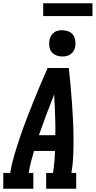

<svg xmlns="http://www.w3.org/2000/svg" viewBox="-39 -1149 583 1169"><path d="M-19 0V-96H23Q32 -151 48 -204.5Q64 -258 82 -311.5Q100 -365 120.5 -418.5Q141 -472 162 -524.5Q183 -577 205.5 -630Q228 -683 251 -735H380Q386 -683 390.5 -630Q395 -577 399 -524.5Q403 -472 405.5 -418.5Q408 -365 408.5 -311.5Q409 -258 407 -204Q405 -150 396 -96H425V0H242V-96H284Q289 -130 292 -163.5Q295 -197 296 -230H168Q158 -197 149.5 -163.5Q141 -130 136 -96H164V0ZM198 -326H298Q299 -388 296.5 -450Q294 -512 291 -574Q266 -512 243 -450.5Q220 -389 198 -326ZM340 -805Q321 -805 303.5 -812Q286 -819 275 -833Q264 -847 261.5 -866Q259 -885 262 -904Q264 -918 271 -930Q278 -942 289 -950.5Q300 -959 313.5 -962Q327 -965 340 -965Q359 -965 377 -958Q395 -951 405.5 -937Q416 -923 419 -904Q422 -885 419 -866Q417 -852 410 -840Q403 -828 391.5 -819.5Q380 -811 366.5 -808Q353 -805 340 -805ZM224 -1051V-1129H524V-1051Z"/></svg>

Font: Iosevka Curly Slab Oblique
Style: Bold
Weight: 700
Italic angle: -9°
Monospace: yes
Designer: Belleve Invis
Foundry: Belleve Invis
Version: Version 11.1.0; ttfautohint (v1.8.3)